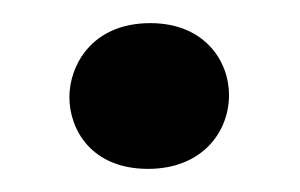

<svg xmlns="http://www.w3.org/2000/svg" viewBox="-20 -441 259 166"><path d="M40 -357C40 -329 59 -295 108 -295C154 -295 178 -326 178 -359C178 -388 157 -421 110 -421C59 -421 40 -384 40 -357Z"/></svg>

Font: Life Savers
Style: ExtraBold
Weight: 800
Designer: Pablo Impallari, Rodrigo Fuenzalida, Brenda Gallo
Foundry: Pablo Impallari, Rodrigo Fuenzalida, Brenda Gallo
Version: Version 3.000